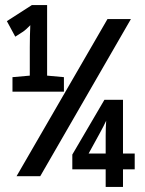

<svg xmlns="http://www.w3.org/2000/svg" viewBox="-20 -734 570 754"><path d="M29 -374V-431L97 -437V-549Q97 -571 97.5 -592.5Q98 -614 99 -635Q92 -628 84 -620.5Q76 -613 68 -608L40 -590L7 -651L105 -714H165V-437L231 -431V-374ZM45 -42 402 -659H494L138 -42ZM395 0V-69H264V-127L390 -342H463V-131H509V-69H463V0ZM328 -131H395V-201Q395 -219 395.5 -231.5Q396 -244 397 -260Q392 -249 385.5 -236.5Q379 -224 373 -213Z"/></svg>

Font: Noto Sans Mono Condensed SemiBold
Style: Regular
Weight: 600
Width: 3
Designer: Monotype Design Team
Foundry: Monotype Imaging Inc.
Version: Version 2.014